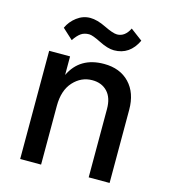

<svg xmlns="http://www.w3.org/2000/svg" viewBox="-106 -785 763 869"><g transform="rotate(15 275.5 -350.5)"><path d="M488 0H390V-320Q390 -373 363.5 -401Q337 -429 293 -429Q241 -429 204 -388.5Q167 -348 167 -275V0H69V-507H167V-420Q212 -514 325 -514Q400 -514 444 -468Q488 -422 488 -343ZM225 -626Q202 -626 186.5 -615Q171 -604 155 -580L106 -625Q120 -656 148.5 -677.5Q177 -699 211 -699Q243 -699 285 -678.5Q327 -658 346 -658Q383 -658 404 -701L460 -659Q425 -585 351 -585Q322 -585 281.5 -605.5Q241 -626 225 -626Z"/></g></svg>

Font: Hind Siliguri Medium
Style: Regular
Weight: 500
Designer: Jyotish Sonowal
Foundry: Indian Type Foundry
Version: Version 1.001;PS 1.0;hotconv 1.0.86;makeotf.lib2.5.63406; tt